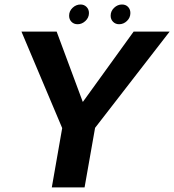

<svg xmlns="http://www.w3.org/2000/svg" viewBox="-20 -812 755 832"><path d="M204.5 0H346.5L392 -258L715 -675H559L339.5 -371H338.5L225.5 -675H73L249.5 -257ZM316.5 -707Q335 -707 350.2 -721.2Q365.5 -735.5 365.5 -755.5Q365.5 -771.5 355 -782Q344.5 -792.5 329 -792.5Q309.5 -792.5 294.5 -778.2Q279.5 -764 279.5 -744Q279.5 -728 289.8 -717.5Q300 -707 316.5 -707ZM496 -707Q515.5 -707 530.2 -721.2Q545 -735.5 545 -755.5Q545 -771.5 535 -782Q525 -792.5 508.5 -792.5Q489.5 -792.5 474.5 -778.2Q459.5 -764 459.5 -744Q459.5 -728 470 -717.5Q480.5 -707 496 -707Z"/></svg>

Font: Anybody Thin SemiBold
Style: Italic
Weight: 600
Italic angle: -10°
Version: Version 1.113;gftools[0.9.25]